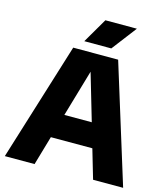

<svg xmlns="http://www.w3.org/2000/svg" viewBox="-135 -1055 1017 1160"><g transform="rotate(15 374.0 -475.0)"><path d="M556.5 0 503 -182.5H243.5L190.5 0H4.5L234 -740H515L744.5 0ZM287.5 -333.5H459L373 -626.5ZM288.5 -795 379 -950H576L457.5 -795Z"/></g></svg>

Font: Encode Sans ExtraBold
Style: Regular
Weight: 800
Designer: Multiple Designers
Foundry: Impallari Type
Version: Version 2.000